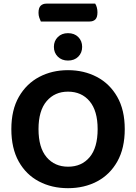

<svg xmlns="http://www.w3.org/2000/svg" viewBox="-20 -1004 738 1041"><path d="M465.8 -887.4H201.4Q197.4 -895.3 193.1 -908Q188.8 -920.6 188.8 -934.2Q188.8 -961.8 200.6 -973Q212.4 -984.3 231.3 -984.3H496.1Q501.7 -976 505 -963.6Q508.4 -951.1 508.4 -937.2Q508.4 -910 497.1 -898.7Q485.8 -887.4 465.8 -887.4ZM656.4 -304Q656.4 -200 616.1 -128.5Q575.8 -57 506.4 -20.4Q436.9 16.3 348.6 16.3Q260.7 16.3 191.1 -20.4Q121.4 -57 81.4 -128.5Q41.5 -200 41.5 -304Q41.5 -408 82.4 -479.2Q123.4 -550.3 192.9 -587Q262.3 -623.6 348.6 -623.6Q435.2 -623.6 505 -587Q574.8 -550.3 615.6 -479.2Q656.4 -408 656.4 -304ZM509.4 -304Q509.4 -403.2 465.8 -455.2Q422.2 -507.1 348.6 -507.1Q276.7 -507.1 232.8 -455.5Q188.8 -403.9 188.8 -304Q188.8 -203.5 232.6 -151.8Q276.4 -100.2 349.3 -100.2Q422.5 -100.2 466 -151.8Q509.4 -203.5 509.4 -304ZM425.4 -749.8Q425.4 -717.9 404.4 -696.8Q383.5 -675.7 348.6 -675.7Q314.7 -675.7 293.5 -696.8Q272.2 -717.9 272.2 -749.8Q272.2 -782 293.5 -803.1Q314.7 -824.2 348.6 -824.2Q383.5 -824.2 404.4 -803.1Q425.4 -782 425.4 -749.8Z"/></svg>

Font: Baloo Tamma 2
Style: Regular
Weight: 400
Designer: Divya Kowshik, Shuchita Grover and Ek Type
Foundry: Ek Type
Version: Version 1.700